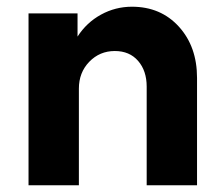

<svg xmlns="http://www.w3.org/2000/svg" viewBox="-20 -552 662 572"><path d="M373 -532Q459 -532 513 -472.5Q567 -413 567 -320V0H417V-294Q417 -341 391.5 -370.5Q366 -400 322 -400Q277 -400 246 -368Q215 -336 215 -288V0H65V-512H211V-443Q238 -485 281 -508.5Q324 -532 373 -532Z"/></svg>

Font: Metropolitano
Style: Bold
Weight: 700
Designer: Fonts by Alex Slobzheninov & Chris M. Simpson / Changes by Cristiano Sobral
Foundry: Fonts by Alex Slobzheninov & Chris M. Simpson / Changes by Cristiano Sobral
Version: Version 1.00;August 30, 2020;FontCreator 13.0.0.2681 64-bit